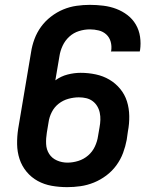

<svg xmlns="http://www.w3.org/2000/svg" viewBox="-20 -763 640 791"><path d="M257 8Q224 8 193 2.5Q162 -3 135.5 -17.5Q109 -32 89.5 -55.5Q70 -79 60.5 -108Q51 -137 50.5 -169Q50 -201 55 -233L108 -548Q112 -575 122 -602Q132 -629 149 -652.5Q166 -676 190 -694.5Q214 -713 240.5 -724Q267 -735 295 -739Q323 -743 350 -743Q378 -743 406 -739.5Q434 -736 459 -726.5Q484 -717 505 -701Q526 -685 539.5 -662Q553 -639 557 -611.5Q561 -584 557 -556Q556 -555 556 -553.5Q556 -552 556 -551H437Q437 -552 437 -552.5Q437 -553 438 -553Q441 -573 436 -591Q431 -609 418 -621Q405 -633 387 -637.5Q369 -642 350 -642Q328 -642 305.5 -635Q283 -628 265.5 -612Q248 -596 238 -574.5Q228 -553 225 -532L208 -432Q231 -449 258.5 -456Q286 -463 312 -463Q344 -463 374.5 -456.5Q405 -450 430.5 -435Q456 -420 475 -397Q494 -374 503 -345.5Q512 -317 512.5 -285Q513 -253 507 -222L502 -187Q497 -160 487 -133Q477 -106 459.5 -82Q442 -58 418 -40Q394 -22 367 -11Q340 0 312 4Q284 8 257 8ZM258 -93Q280 -93 302.5 -100Q325 -107 343 -122.5Q361 -138 371 -159.5Q381 -181 384 -203L390 -238Q393 -254 393.5 -269Q394 -284 391 -298.5Q388 -313 380.5 -325.5Q373 -338 361.5 -346.5Q350 -355 335.5 -358.5Q321 -362 305 -362Q284 -362 262 -356Q240 -350 222 -336Q204 -322 193.5 -301.5Q183 -281 180 -259L173 -217Q169 -193 170 -170Q171 -147 182.5 -129Q194 -111 214.5 -102Q235 -93 258 -93Z"/></svg>

Font: Iosevka SS04 Extended
Style: Bold Italic
Weight: 700
Width: 7
Italic angle: -9°
Monospace: yes
Designer: Belleve Invis
Foundry: Belleve Invis
Version: Version 19.0.0; ttfautohint (v1.8.4)